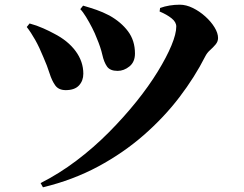

<svg xmlns="http://www.w3.org/2000/svg" viewBox="-20 -748 1040 818"><path d="M153 32Q232 -8 305.5 -63.5Q379 -119 443.5 -184Q508 -249 561 -315Q614 -381 652 -443Q690 -505 710.5 -554.5Q731 -604 731 -635Q731 -654 711 -670Q691 -686 660 -699L662 -714Q681 -721 702.5 -724.5Q724 -728 746 -728Q773 -728 801.5 -714Q830 -700 854.5 -678Q879 -656 894 -631.5Q909 -607 909 -586Q909 -571 898.5 -558.5Q888 -546 875 -534.5Q862 -523 854 -507Q810 -420 744.5 -334Q679 -248 592 -172Q505 -96 398 -38.5Q291 19 163 50ZM260 -364Q230 -364 215.5 -384Q201 -404 191 -436Q181 -468 165 -504Q148 -546 130 -578Q112 -610 94 -633L106 -648Q136 -640 164 -627.5Q192 -615 210 -605Q269 -575 302 -530.5Q335 -486 335 -434Q335 -404 316.5 -384Q298 -364 260 -364ZM481 -446Q449 -446 436 -464.5Q423 -483 416 -514.5Q409 -546 392 -586Q385 -605 372.5 -629.5Q360 -654 346.5 -676Q333 -698 322 -709L334 -724Q365 -715 391 -706Q417 -697 446 -682Q496 -654 525.5 -614.5Q555 -575 555 -520Q555 -484 531.5 -465Q508 -446 481 -446Z"/></svg>

Font: Noto Serif JP Black
Style: Regular
Weight: 900
Designer: Ryoko NISHIZUKA 西塚涼子 (kana & ideographs); Frank Grießhammer (Latin, Greek & Cyrillic); Wenlong ZHANG 张文龙 (bopomofo); San
Foundry: Adobe
Version: Version 2.003-H1;hotconv 1.1.1;makeotfexe 2.6.0